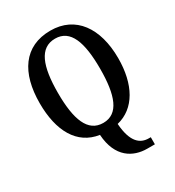

<svg xmlns="http://www.w3.org/2000/svg" viewBox="-222 -856 1114 1219"><g transform="rotate(-30 335.5 -246.5)"><path d="M495 232H551V180H537C476 180 421 143 411 2C548 -31 623 -167 623 -358C623 -580 520 -725 337 -725C142 -725 48 -580 48 -359C48 -156 124 -17 279 6C290 177 394 232 495 232ZM336 -49C223 -49 181 -164 181 -358C181 -553 223 -666 337 -666C449 -666 490 -553 490 -358C490 -164 449 -49 336 -49Z"/></g></svg>

Font: Noto Serif Devanagari Condensed SemiBold
Style: Regular
Weight: 600
Width: 3
Designer: Universal Thirst, Indian Type Foundry and the Monotype Design Team
Foundry: Monotype Imaging Inc.
Version: Version 2.004